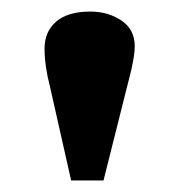

<svg xmlns="http://www.w3.org/2000/svg" viewBox="-20 -820 310 332"><path d="M103 -508 66 -672Q62 -687 59.5 -704Q57 -721 57 -736Q57 -765 77 -782.5Q97 -800 136 -800Q167 -800 190 -784.5Q213 -769 213 -740Q213 -732 211.5 -722.5Q210 -713 207 -699L159 -508Z"/></svg>

Font: Literata 18pt ExtraBold
Style: Regular
Weight: 800
Designer: Latin by Veronika Burian and Jose Scaglione. Greek by Irene Vlachou. Cyrillic by Vera Evstafieva.
Foundry: TypeTogether
Version: Version 3.103;gftools[0.9.29]